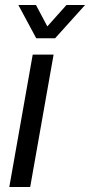

<svg xmlns="http://www.w3.org/2000/svg" viewBox="-20 -743 358 763"><path d="M17 0 110 -526H193L100 0ZM318 -723 199 -591H124L53 -723H123L183 -610H143L244 -723Z"/></svg>

Font: Archivo SemiCondensed
Style: Italic
Weight: 400
Width: 4
Italic angle: -10°
Designer: Hector Gatti
Foundry: Omnibus-Type
Version: Version 2.001